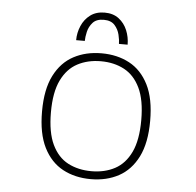

<svg xmlns="http://www.w3.org/2000/svg" viewBox="-50 -732 811 795"><g transform="rotate(5 355.0 -335.0)"><path d="M355.5 11Q290 11 239.2 -16.2Q188.5 -43.5 159.5 -101.2Q130.5 -159 130.5 -251Q130.5 -343 159.8 -400.5Q189 -458 239.8 -485Q290.5 -512 355.5 -512Q421 -512 471.5 -485Q522 -458 551 -400.5Q580 -343 580 -251Q580 -159 551 -101.2Q522 -43.5 471.5 -16.2Q421 11 355.5 11ZM355.5 -22Q410.5 -22 452.8 -44.5Q495 -67 519 -117.2Q543 -167.5 543 -251Q543 -334 519 -384Q495 -434 452.8 -456.5Q410.5 -479 355.5 -479Q301 -479 258.5 -456.5Q216 -434 191.8 -384Q167.5 -334 167.5 -251Q167.5 -167 191.5 -116.8Q215.5 -66.5 258 -44.2Q300.5 -22 355.5 -22ZM245.5 -557Q245.5 -588 257.8 -616.5Q270 -645 294 -663Q318 -681 353.5 -681Q389 -681 412.5 -663Q436 -645 447.8 -616.5Q459.5 -588 459.5 -557H423.5Q423.5 -572.5 418.2 -594.8Q413 -617 397.8 -634Q382.5 -651 352.5 -651Q322 -651 306.8 -634Q291.5 -617 286.5 -594.8Q281.5 -572.5 281.5 -557Z"/></g></svg>

Font: League Mono Thin
Style: Regular
Weight: 100
Width: 6
Designer: Tyler Finck
Foundry: The League of Moveable Type / Tyler Finck
Version: Version 2.300;RELEASE